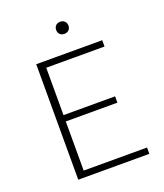

<svg xmlns="http://www.w3.org/2000/svg" viewBox="-150 -928 879 1028"><g transform="rotate(-20 290.0 -414.0)"><path d="M315 -759Q299 -759 289.5 -768.5Q280 -778 280 -793Q280 -809 289.5 -818.5Q299 -828 315 -828Q330 -828 340 -818.5Q350 -809 350 -793Q350 -778 340 -768.5Q330 -759 315 -759ZM161 -36H522V0H117V-658H493V-622H161V-352H455V-316H161Z"/></g></svg>

Font: EauTestText Light
Style: Regular
Weight: 300
Designer: Christian Thalmann (Catharsis Fonts)
Version: Version 0.001;PS 000.001;hotconv 1.0.88;makeotf.lib2.5.64775